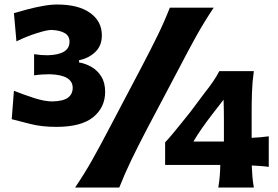

<svg xmlns="http://www.w3.org/2000/svg" viewBox="-20 -835 1239 855"><path d="M231 -270Q164.6 -270 114.5 -283.2Q64.5 -296.4 32.2 -304.2L42 -430.7Q84 -414.1 131.1 -398.7Q178.2 -383.3 213.9 -383.3Q263.2 -384.8 283.4 -400.6Q303.7 -416.5 303.7 -443.8Q303.7 -501.5 201.2 -504.4Q184.1 -504.4 166.5 -503.2Q148.9 -502 131.8 -499.5V-593.8Q160.6 -588.9 192.9 -588.9Q289.6 -591.8 289.6 -648.9Q289.6 -675.3 268.1 -687.7Q246.6 -700.2 209 -701.7Q189.5 -701.7 145 -687.7Q100.6 -673.8 53.2 -650.9L42 -776.4Q65.9 -783.7 99.9 -792.7Q133.8 -801.8 169.7 -808.3Q205.6 -814.9 234.4 -814.9Q329.1 -814.9 381.3 -777.6Q433.6 -740.2 433.6 -677.7Q433.6 -631.3 404.1 -603.3Q374.5 -575.2 332 -566.9V-557.1Q360.8 -552.2 387.5 -536.9Q414.1 -521.5 431.2 -494.1Q448.2 -466.8 448.2 -426.3Q448.2 -356.9 395.3 -313.5Q342.3 -270 231 -270ZM314.5 0Q356.4 -62 390.1 -121.8Q423.8 -181.6 463.9 -258.3L609.9 -535.6Q651.4 -614.7 681.4 -676Q711.4 -737.3 736.3 -800.8H931.6Q889.2 -737.3 855 -676Q820.8 -614.7 779.8 -535.6L633.3 -258.3Q593.3 -181.6 564.5 -121.8Q535.6 -62 511.2 0ZM1101.1 -98.1Q1102.1 -71.3 1104 -48.6Q1106 -25.9 1110.4 0H952.1Q956.5 -26.4 958.5 -50Q960.4 -73.7 960.9 -100.6H715.3V-201.2Q729.5 -215.8 749 -239.3Q768.6 -262.7 789.3 -288.6Q810.1 -314.5 827.6 -336.4L892.6 -423.3Q911.1 -446.3 928 -470.7Q944.8 -495.1 956.5 -518.1H1110.4Q1103.5 -470.2 1102.1 -424.6Q1100.6 -378.9 1100.6 -334V-221.2Q1120.6 -222.2 1140.9 -223.9Q1161.1 -225.6 1176.8 -228V-91.8Q1161.6 -94.2 1141.4 -95.7Q1121.1 -97.2 1101.1 -98.1ZM841.3 -204.6H977.1V-306.6Q977.1 -348.6 975.6 -391.1L925.3 -326.2Q902.3 -296.4 880.6 -265.6Q858.9 -234.9 841.3 -204.6Z"/></svg>

Font: Pinar DS4-Bold
Style: Regular
Weight: 700
Designer: Amin Abedi
Version: Version 2.000